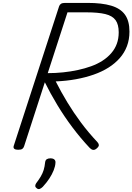

<svg xmlns="http://www.w3.org/2000/svg" viewBox="-20 -1018 912 1323"><path d="M105 14Q88 14 79.5 8Q71 2 74 -11L387 -974Q391 -986 400.5 -992Q410 -998 429 -998H583Q682 -998 746 -979Q810 -960 841 -917Q872 -874 872 -800Q872 -746 855 -700.5Q838 -655 805.5 -618Q773 -581 728 -552.5Q683 -524 626 -504Q569 -484 503 -472Q437 -460 364 -457Q401 -384 444 -313Q487 -242 538 -173.5Q589 -105 651 -39Q659 -31 661 -20Q663 -9 645 6Q632 17 620 14.5Q608 12 597 0Q535 -66 479 -140.5Q423 -215 375 -294.5Q327 -374 289 -451L146 -10Q142 2 133.5 8Q125 14 105 14ZM309 -514Q363 -514 415.5 -519.5Q468 -525 516.5 -535.5Q565 -546 608 -561.5Q651 -577 686 -599.5Q721 -622 746.5 -651.5Q772 -681 785 -716.5Q798 -752 798 -795Q798 -849 776.5 -879Q755 -909 706 -921Q657 -933 575 -933H445ZM234 280Q224 273 223 264.5Q222 256 229 245Q248 220 261 198Q274 176 281 153Q288 130 291 100Q293 85 302.5 79Q312 73 327 73Q346 73 355 81.5Q364 90 362 105Q361 127 350 155Q339 183 320 212Q301 241 275 269Q265 279 254.5 283.5Q244 288 234 280Z"/></svg>

Font: Playwrite US Trad Light
Style: Regular
Weight: 300
Designer: Veronika Burian, José Scaglione
Foundry: TypeTogether
Version: Version 1.003